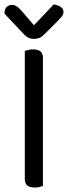

<svg xmlns="http://www.w3.org/2000/svg" viewBox="-21 -834 304 859"><path d="M171 -2Q166 0 156 2.5Q146 5 134 5Q90 5 90 -32V-606Q95 -608 105.5 -610.5Q116 -613 128 -613Q171 -613 171 -576ZM219 -814Q237 -812 250 -803.5Q263 -795 263 -781Q263 -769 255.5 -760Q248 -751 237 -740L177 -680Q166 -669 155.5 -664.5Q145 -660 131 -660Q116 -660 104.5 -666Q93 -672 82 -685L-1 -773Q-1 -792 8 -802Q17 -812 32 -812Q43 -812 53 -806Q63 -800 77 -784L131 -721Z"/></svg>

Font: Baloo Thambi 2
Style: Regular
Weight: 400
Designer: Aadarsh Rajan and Ek Type
Foundry: Ek Type
Version: Version 1.640;hotconv 1.0.111;makeotfexe 2.5.65597; ttfautoh